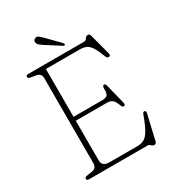

<svg xmlns="http://www.w3.org/2000/svg" viewBox="-208 -975 996 1105"><g transform="rotate(-30 290.0 -422.0)"><path d="M48 -688.5Q48 -700 63.5 -700H435Q446 -700 453 -711.8Q460 -723.5 471.5 -723.5Q483.5 -723.5 487 -709.5L523.5 -571.5Q528 -554.5 514.5 -552.5Q502.5 -550.5 496.5 -567.5Q479 -614 464 -636.8Q449 -659.5 431.2 -666.8Q413.5 -674 388.5 -674H165.5V-356H355.5Q380.5 -356 390.5 -366.2Q400.5 -376.5 399 -407Q398.5 -426.5 407.5 -428.5Q418.5 -431 422 -415.5L455.5 -282.5Q459.5 -266.5 448.5 -264Q438.5 -261.5 432.5 -277Q421.5 -307.5 408.8 -318.8Q396 -330 372 -330H165.5V-66Q165.5 -26 213 -26H399Q425 -26 444.2 -36.2Q463.5 -46.5 481.2 -77Q499 -107.5 521 -168.5Q526 -181.5 535 -180Q545.5 -178.5 542 -162L503.5 3.5Q500.5 17 488 17Q478.5 17 470.2 8.5Q462 0 454 0H63.5Q48 0 48 -11.5Q48 -22 65.5 -24.5L98 -29.5Q131 -35 131 -66.5V-633.5Q131 -665 98 -670.5L65.5 -675.5Q48 -678 48 -688.5ZM248 -833 326.5 -753Q328.5 -750.5 330.2 -746.8Q332 -743 329.5 -740.5Q325.5 -735 319.5 -739L221.5 -801.5Q210.5 -809 201.8 -815.8Q193 -822.5 190 -831.5Q183 -850.5 202 -859Q213 -863.5 223 -855.8Q233 -848 248 -833Z"/></g></svg>

Font: Fraunces 72pt SuperSoft Thin
Style: Regular
Weight: 100
Version: Version 1.000;[b76b70a41]